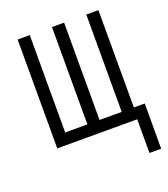

<svg xmlns="http://www.w3.org/2000/svg" viewBox="-127 -611 754 862"><g transform="rotate(-20 250.0 -179.5)"><path d="M439 161V0H57V-520H115V-55H221V-520H279V-55H385V-520H443V-55H495V161Z"/></g></svg>

Font: Iosevka Light
Style: Regular
Weight: 300
Monospace: yes
Designer: Belleve Invis
Foundry: Belleve Invis
Version: Version 32.5.0; ttfautohint (v1.8.4)